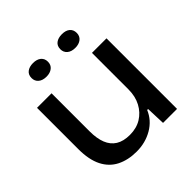

<svg xmlns="http://www.w3.org/2000/svg" viewBox="-190 -861 1018 1018"><g transform="rotate(-45 319.5 -351.5)"><path d="M264 9Q200 9 152.5 -15Q105 -39 79.5 -89.5Q54 -140 54 -220V-529H163V-243Q163 -190 177.5 -153.5Q192 -117 222.5 -98Q253 -79 301 -79Q351 -79 387.5 -101.5Q424 -124 445 -163.5Q466 -203 466 -255V-529H575V0H470L466 -108H459Q436 -53 383 -22Q330 9 264 9ZM423 -610Q394 -610 377.5 -624Q361 -638 361 -661Q361 -686 378 -699Q395 -712 423 -712Q452 -712 468 -698.5Q484 -685 484 -661Q484 -637 467 -623.5Q450 -610 423 -610ZM207 -610Q178 -610 161.5 -624Q145 -638 145 -661Q145 -686 162 -699Q179 -712 207 -712Q235 -712 251.5 -698.5Q268 -685 268 -661Q268 -637 251 -623.5Q234 -610 207 -610Z"/></g></svg>

Font: Mona Sans SemiExpanded Medium
Style: Regular
Weight: 500
Width: 6
Designer: Deni Anggara
Foundry: GitHub
Version: Version 2.000